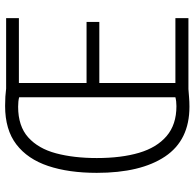

<svg xmlns="http://www.w3.org/2000/svg" viewBox="-25 -733 762 752"><g transform="rotate(-90 356.0 -357.0)"><path d="M317 -718Q338 -718 353.5 -717Q369 -716 385 -714H661V-664H407V-399H646V-349H407V-51H661V0H383Q368 1 351 2.5Q334 4 314 4Q183 4 119 -91.5Q55 -187 55 -359Q55 -469 82 -549.5Q109 -630 166.5 -674Q224 -718 317 -718ZM314 -667Q238 -667 194 -627.5Q150 -588 131.5 -518.5Q113 -449 113 -359Q113 -263 133.5 -193.5Q154 -124 199 -85.5Q244 -47 316 -47Q336 -47 351 -51V-663Q336 -667 314 -667Z"/></g></svg>

Font: Noto Sans Telugu Condensed Light
Style: Regular
Weight: 300
Width: 3
Designer: Jelle Bosma - Monotype Design Team
Foundry: Monotype Imaging Inc.
Version: Version 2.005; ttfautohint (v1.8.4.7-5d5b)